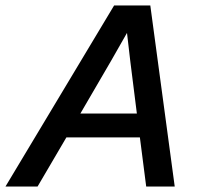

<svg xmlns="http://www.w3.org/2000/svg" viewBox="-61 -680 732 700"><path d="M472 0 449 -179H181L76 0H-41L355 -660H487L576 0ZM232 -266H438L414 -457L402 -560L345 -460Z"/></svg>

Font: Elaine Sans Medium
Style: Italic
Weight: 500
Italic angle: -13°
Designer: Wei Huang
Foundry: Wei Huang
Version: Version 2.001;December 24, 2019;FontCreator 12.0.0.2547 64-b